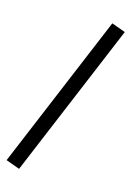

<svg xmlns="http://www.w3.org/2000/svg" viewBox="-169 -809 635 928"><g transform="rotate(20 148.5 -344.5)"><path d="M57 63 -14 44 240 -752 311 -733Z"/></g></svg>

Font: Nunito Sans 7pt
Style: Regular
Weight: 400
Designer: Vernon Adams
Foundry: Vernon Adams
Version: Version 3.101;gftools[0.9.27]